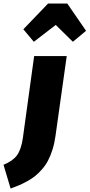

<svg xmlns="http://www.w3.org/2000/svg" viewBox="-134 -856 514 1102"><path d="M60.1 -616.2 0 -688 142.1 -835.9H252L359.9 -679.2L284.2 -616.2L186 -712.9ZM-73.2 226.1 -113.8 89.8Q-62 68.8 -37.4 36.4Q-12.7 3.9 -2.9 -63L62 -534.2H249L184.1 -73.2Q178.2 -31.2 166.7 4.4Q155.3 40 141.1 66.7Q127 93.3 106.9 116Q86.9 138.7 67.9 154.1Q48.8 169.4 23.2 183.6Q-2.4 197.8 -23.7 206.8Q-44.9 215.8 -73.2 226.1Z"/></svg>

Font: Fira Sans Compressed Heavy
Style: Italic
Weight: 900
Width: 3
Italic angle: -8°
Designer: Carrois Corporate & Edenspiekermann AG
Foundry: Carrois Corporate GbR & Edenspiekermann AG
Version: Version 4.203;PS 004.203;hotconv 1.0.88;makeotf.lib2.5.64775